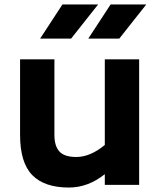

<svg xmlns="http://www.w3.org/2000/svg" viewBox="-20 -829 719 861"><path d="M70 0ZM604 -563V0H450V-48Q375 12 289 12Q179 12 124.5 -44Q70 -100 70 -224V-563H224V-224Q224 -174 246.5 -149.5Q269 -125 322 -125Q385 -125 450 -179V-563ZM476 -809H636L515 -656H376ZM260 -809H420L299 -656H160Z"/></svg>

Font: Biryani ExtraBold
Style: Regular
Weight: 800
Designer: Dan Reynolds and Mathieu Reguer
Foundry: Dan Reynolds and Mathieu Reguer
Version: Version 1.004; ttfautohint (v1.1) -l 5 -r 5 -G 72 -x 0 -D la